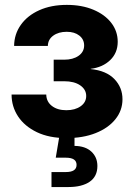

<svg xmlns="http://www.w3.org/2000/svg" viewBox="-20 -546 535 770"><path d="M247.1 7.8Q177.2 7.8 127.9 -15.9Q78.6 -39.6 52.5 -79.1Q26.4 -118.7 26.4 -167H165.5Q166 -138.2 188.2 -121.1Q210.4 -104 246.1 -104Q281.2 -104 303.5 -119.9Q325.7 -135.7 325.7 -161.1Q325.7 -187 301.8 -203.6Q277.8 -220.2 237.3 -220.2H195.3V-306.6H237.3Q272.9 -306.6 295.2 -322.3Q317.4 -337.9 317.4 -363.8Q317.4 -388.2 298.1 -403.3Q278.8 -418.5 247.6 -418.5Q214.8 -418.5 193.6 -403.1Q172.4 -387.7 171.9 -361.8H36.6Q37.1 -409.2 63.7 -446.5Q90.3 -483.9 137.7 -505.1Q185.1 -526.4 248 -526.4Q308.1 -526.4 354.2 -507.1Q400.4 -487.8 426.3 -454.3Q452.1 -420.9 452.1 -378.4Q452.1 -334 421.9 -304.9Q391.6 -275.9 343.8 -270V-269Q406.2 -262.7 438.7 -229Q471.2 -195.3 471.2 -147.9Q471.2 -103 442.6 -67.6Q414.1 -32.2 363.5 -12.2Q313 7.8 247.1 7.8ZM186.5 204.1V144H244.1Q287.1 144 287.1 115.2Q287.1 86.4 244.1 86.4H203.6L221.7 -21.5H278.8V39.1Q322.3 39.6 346.4 62Q370.6 84.5 370.6 119.6Q370.6 161.6 339.6 182.9Q308.6 204.1 254.4 204.1Z"/></svg>

Font: Inter Display
Style: Bold
Weight: 700
Designer: Rasmus Andersson
Foundry: rsms
Version: Version 4.001;git-9221beed3